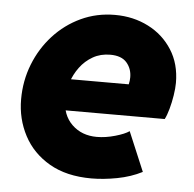

<svg xmlns="http://www.w3.org/2000/svg" viewBox="-44 -580 637 632"><g transform="rotate(5 274.0 -263.5)"><path d="M280.3 7.8Q197.8 7.8 141.4 -24.9Q85 -57.6 56.2 -112.3Q27.3 -167 27.3 -231.9Q27.3 -293 48.8 -347.7Q70.3 -402.3 108.9 -444.6Q147.5 -486.8 199.2 -511Q251 -535.2 311.5 -535.2Q372.1 -535.2 421.6 -510Q471.2 -484.9 500.7 -438.7Q530.3 -392.6 530.3 -329.6Q530.3 -312 526.6 -288.3Q522.9 -264.6 516.8 -242.7Q510.7 -220.7 503.9 -208H149.4L169.9 -311.5H376Q377.4 -317.4 378.2 -323.5Q378.9 -329.6 378.9 -335Q378.9 -363.3 361.6 -383.3Q344.2 -403.3 307.1 -403.3Q274.9 -403.3 249.8 -388.9Q224.6 -374.5 207.3 -351.1Q189.9 -327.6 180.9 -299.8Q171.9 -272 171.9 -245.1Q171.9 -191.9 204.1 -160.9Q236.3 -129.9 286.1 -129.9Q314.9 -129.9 346.4 -138.9Q377.9 -147.9 392.6 -158.2L447.3 -28.3Q410.2 -9.3 365 -0.7Q319.8 7.8 280.3 7.8Z"/></g></svg>

Font: Reddit Sans Black
Style: Italic
Weight: 900
Italic angle: -11.25°
Designer: Stephen Hutchings
Version: Version 1.013